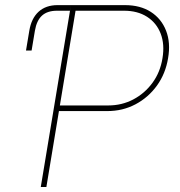

<svg xmlns="http://www.w3.org/2000/svg" viewBox="-20 -748 718 768"><path d="M84 -545.9 97.2 -625Q105.5 -674.8 134.5 -701.2Q163.6 -727.5 210 -727.5H263.7L259.8 -705.1H208Q169.4 -705.1 147.9 -685.5Q126.5 -666 119.6 -625L106.4 -545.9ZM143.1 0 263.7 -727.5H480Q541 -727.5 583.3 -700.4Q625.5 -673.3 644.3 -625.2Q663.1 -577.1 652.3 -515.1Q642.1 -453.1 607.7 -405.5Q573.2 -357.9 522 -330.8Q470.7 -303.7 409.7 -303.7H205.1L208.5 -326.2H413.1Q467.3 -326.2 513.2 -350.3Q559.1 -374.5 590.1 -417Q621.1 -459.5 629.9 -515.1Q639.2 -570.8 622.6 -613.8Q606 -656.7 568.1 -680.9Q530.3 -705.1 476.1 -705.1H282.2L165.5 0Z"/></svg>

Font: Inter 16pt Thin
Style: Italic
Weight: 250
Italic angle: -9.3988°
Version: Version 4.001;git-66647c0bb